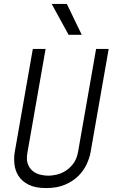

<svg xmlns="http://www.w3.org/2000/svg" viewBox="-20 -950 576 977"><path d="M226 -56Q243 -56 266.5 -61Q290 -66 312 -79.5Q334 -93 352 -116Q370 -139 377 -176L469 -701H533L441 -176Q436 -147 421 -114.5Q406 -82 379 -55Q352 -28 311.5 -10.5Q271 7 215 7Q159 7 125 -10.5Q91 -28 74 -55Q57 -82 53.5 -114.5Q50 -147 55 -176L147 -701H212L120 -176Q113 -139 121.5 -116Q130 -93 147 -79.5Q164 -66 185.5 -61Q207 -56 226 -56ZM329 -773 243 -930H320L396 -773Z"/></svg>

Font: Marvel
Style: Bold Italic
Weight: 700
Italic angle: -12°
Designer: Carolina Trebol
Foundry: Carolina Trebol
Version: Version 1.001